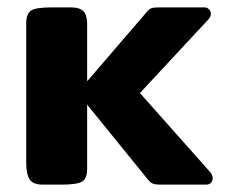

<svg xmlns="http://www.w3.org/2000/svg" viewBox="-20 -500 615 520"><path d="M556 -17Q556 -10 551.5 -5Q547 0 538 0H413Q401 0 394.5 -2.5Q388 -5 382 -12L223 -208Q220 -211 216 -217V-43Q216 -16 202 -8Q188 0 147 0H96Q69 0 60 -14.5Q51 -29 51 -58V-436Q51 -464 65 -472Q79 -480 120 -480H171Q196 -480 206 -469.5Q216 -459 216 -436V-280L223 -288L377 -467Q383 -475 389.5 -477.5Q396 -480 409 -480H533Q541 -480 546 -475Q551 -470 551 -463Q551 -454 544 -447L359 -248L550 -33Q556 -26 556 -17Z"/></svg>

Font: Mitr Medium
Style: Regular
Weight: 500
Designer: Thanarat Vachiruckul
Foundry: Cadson Demak
Version: Version 1.002